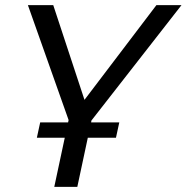

<svg xmlns="http://www.w3.org/2000/svg" viewBox="-20 -730 729 750"><path d="M124 -192 137 -252H246L248 -261L89 -710H188L310 -340L591 -710H689L337 -259L336 -252H446L433 -192H323L282 0H192L233 -192Z"/></svg>

Font: Raleway Medium
Style: Italic
Weight: 500
Italic angle: -12°
Designer: Matt McInerney, Pablo Impallari, Rodrigo Fuenzalida
Foundry: Matt McInerney, Pablo Impallari, Rodrigo Fuenzalida
Version: Version 4.026